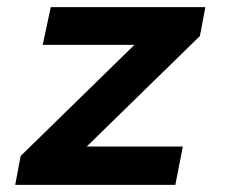

<svg xmlns="http://www.w3.org/2000/svg" viewBox="-20 -516 640 536"><path d="M22.5 0H469.5L490.4 -107H222.2L538.1 -415.5L553.3 -496.1H121.7L99.3 -390.8H355.3L37.7 -80.6L22.5 0Z"/></svg>

Font: Source Code Variable
Style: Italic
Weight: 400
Italic angle: -11°
Monospace: yes
Designer: Paul D. Hunt, Teo Tuominen
Foundry: Adobe Systems Incorporated
Version: Version 1.005;PS 1.0;hotconv 16.6.54;makeotf.lib2.5.65590